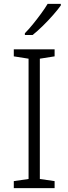

<svg xmlns="http://www.w3.org/2000/svg" viewBox="-20 -968 351 988"><path d="M261 0H51V-36L127 -47V-666L51 -678V-714H261V-678L185 -666V-47L261 -36ZM293 -940Q278 -919 253.5 -891Q229 -863 201 -835.5Q173 -808 148 -788H108V-797Q127 -816 149 -843Q171 -870 191.5 -898Q212 -926 225 -948H293Z"/></svg>

Font: Noto Sans Sinhala Light
Style: Regular
Weight: 300
Designer: Jelle Bosma - Monotype Design Team
Foundry: Monotype Imaging Inc.
Version: Version 2.006; ttfautohint (v1.8.4.7-5d5b)